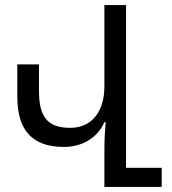

<svg xmlns="http://www.w3.org/2000/svg" viewBox="-20 -734 674 754"><path d="M615 -75H475V-714H390V-395C390 -299 343 -232 256 -232C162 -232 133 -280 133 -379V-481H48V-354C48 -222 107 -157 231 -157C298 -157 360 -188 390 -254H395C392 -221 390 -185 390 -149V0H615Z"/></svg>

Font: Noto Sans Armenian Condensed
Style: Regular
Weight: 400
Width: 3
Designer: Monotype Design Team
Foundry: Monotype Imaging Inc.
Version: Version 2.008